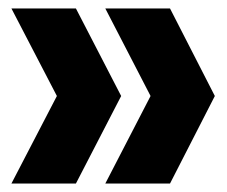

<svg xmlns="http://www.w3.org/2000/svg" viewBox="-20 -474 536 454"><path d="M229 -40 336 -247 229 -454H382L488 -247L382 -40ZM7 -40 114.5 -247 7 -454H159.5L266.5 -247L159.5 -40Z"/></svg>

Font: Anybody UltraCondensed ExtraBold
Style: Regular
Weight: 800
Width: 1
Designer: Tyler Finck
Foundry: Etcetera Type Company
Version: Version 1.010; ttfautohint (v1.8.3) -l 8 -r 50 -G 200 -x 14 